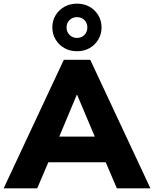

<svg xmlns="http://www.w3.org/2000/svg" viewBox="-41 -1033 845 1053"><path d="M-21 0 309 -705H454L784 0H600L517 -194L587 -143H175L246 -194L163 0ZM380 -513 264 -236 236 -284H527L499 -236L382 -513ZM381 -752Q343 -752 312.5 -769Q282 -786 264 -816Q246 -846 246 -883Q246 -920 264 -949.5Q282 -979 312.5 -996Q343 -1013 381 -1013Q420 -1013 450 -996Q480 -979 498 -949.5Q516 -920 516 -882Q516 -846 498 -816Q480 -786 450 -769Q420 -752 381 -752ZM381 -825Q406 -825 422 -841.5Q438 -858 438 -882Q438 -907 422 -923Q406 -939 381 -939Q357 -939 340.5 -923Q324 -907 324 -882Q324 -858 340.5 -841.5Q357 -825 381 -825Z"/></svg>

Font: Nunito Sans 12pt Black
Style: Regular
Weight: 900
Designer: Vernon Adams
Foundry: Vernon Adams
Version: Version 3.101;gftools[0.9.27]